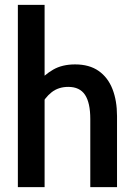

<svg xmlns="http://www.w3.org/2000/svg" viewBox="-20 -770 552 790"><path d="M53.5 0V-750H163.5V-421L134 -428Q161.5 -462 198.8 -483.5Q236 -505 289 -505Q347.5 -505 385.8 -478.2Q424 -451.5 442.8 -403.5Q461.5 -355.5 461.5 -292.5V0H351.5V-280.5Q351.5 -347 329.8 -379.8Q308 -412.5 261 -412.5Q220.5 -412.5 192.2 -390.2Q164 -368 145.5 -330L163.5 -395.5V0Z"/></svg>

Font: Cabin SemiCondensed SemiBold
Style: Regular
Weight: 600
Width: 4
Designer: Pablo Impallari
Foundry: Pablo Impallari. http://www.impallari.com Igino Marini. http://www.ikern.com
Version: Version 3.001